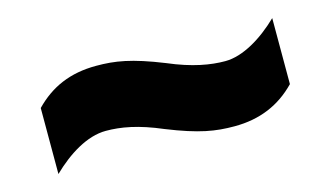

<svg xmlns="http://www.w3.org/2000/svg" viewBox="-39 -545 664 385"><g transform="rotate(-15 293.0 -352.5)"><path d="M274 -289C339 -263 372 -258 411 -258C464 -258 506 -276 540 -311V-448C506 -415 464 -389 427 -389C397 -389 360 -395 311 -416C246 -442 213 -447 174 -447C120 -447 79 -429 45 -394V-257C79 -290 120 -316 159 -316C190 -316 225 -310 274 -289Z"/></g></svg>

Font: Noto Sans Lao Looped Black
Style: Regular
Weight: 900
Designer: Mark Frömberg, Ben Mitchell
Foundry: The Fontpad Ltd
Version: Version 1.002